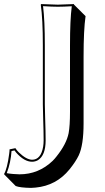

<svg xmlns="http://www.w3.org/2000/svg" viewBox="-71 -668 519 946"><path d="M140.1 -154.8V-444.8Q140.1 -573.7 129.9 -645L131.8 -647.9Q133.3 -647.9 213.9 -645Q213.9 -645 293 -647.9L293.9 -645L350.6 -588.4Q340.8 -521 340.8 -388.7V-60.5Q340.8 46.9 316.9 97.7Q302.2 128.4 271.5 166.5Q206.5 246.6 104 256.3Q92.3 257.3 81.5 257.8Q26.9 256.8 6.3 248.5L-49.8 191.9L-50.8 189Q-35.2 162.1 -25.9 90.8Q-23.9 76.7 -23.9 67.9L4.9 62Q10.7 71.8 21.5 82.5Q58.1 118.2 86.9 119.1Q130.4 119.1 141.6 54.7Q144 39.6 144 23.9Q144 -15.6 141.6 -88.4Q140.1 -137.2 140.1 -154.8ZM149.9 -154.8Q149.9 -137.2 151.4 -89.4Q153.8 -15.6 153.8 23.9Q153.8 97.2 116.2 121.1Q102.5 128.9 86.9 128.9Q48.3 128.9 8.3 83.5Q3.4 77.6 0.5 73.2L-14.2 76.2Q-18.1 133.3 -37.1 183.1Q-37.6 184.6 -38.1 185.1Q-26.9 187.5 -6.6 189.2Q13.7 190.9 24.9 190.9Q119.1 190.9 188.5 124.5Q198.7 114.3 207 103.5Q256.3 42 267.1 -11.7Q273.9 -48.3 273.9 -117.2V-444.8Q273.9 -570.3 282.7 -637.2Q241.2 -634.8 213.9 -634.8Q185.1 -634.8 141.1 -637.7Q149.9 -566.4 149.9 -444.8Z"/></svg>

Font: Linux Biolinum Shadow O
Style: Bold
Weight: 700
Designer: Philipp H. Poll
Foundry: Philipp H. Poll
Version: Version 0.9.2